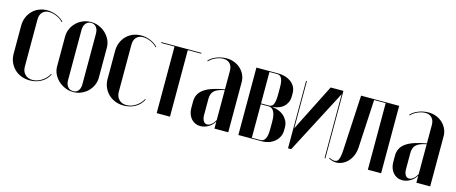

<svg xmlns="http://www.w3.org/2000/svg" viewBox="-37 -929 3233 1362"><g transform="rotate(15 1579.5 -247.5)"><path d="M33.8 -350.5V-144.5Q33.8 -111 45.8 -83.1Q57.8 -55.2 78.8 -34.6Q99.8 -14 128.6 -2.5Q157.5 9 191.8 9Q239.2 9 276.6 -12.6Q314 -34.2 332.8 -72.5L327.8 -74.8Q320 -59 307 -45.1Q294 -31.2 278.1 -20.9Q262.2 -10.5 244.8 -4.9Q227.2 0.8 209.8 0.8Q175.8 0.8 155 -20.4Q134.2 -41.5 134.2 -76.8V-422.2Q134.2 -456.8 152.2 -476.1Q170.2 -495.5 201.8 -495.5Q228.2 -495.5 257.5 -482.5Q286.8 -469.5 305 -449.2L309 -453.2Q286.8 -476.8 253.9 -490.2Q221 -503.8 185.8 -503.8Q153 -503.8 125.1 -492.2Q97.2 -480.8 77 -460.1Q56.8 -439.5 45.2 -411.2Q33.8 -383 33.8 -350.5Z M506.8 -504Q537.8 -504 566 -492.1Q594.3 -480.1 615.3 -459.9Q636.2 -439.8 648.9 -413.3Q661.5 -386.9 661.5 -357.2V-137Q661.5 -107.5 649.6 -80.7Q637.7 -53.9 617.1 -34.1Q596.5 -14.2 569 -2.6Q541.5 9 511 9Q479.2 9 451.3 -3Q423.3 -15 401.8 -34.9Q380.2 -54.8 367.5 -81.1Q354.8 -107.4 354.8 -137V-357.2Q354.8 -386.7 366.7 -413.5Q378.7 -440.2 399.5 -460.5Q420.2 -480.8 447.9 -492.4Q475.5 -504 506.8 -504ZM508.8 -498Q484.2 -498 469.8 -479.9Q455.2 -461.8 455.2 -431.5V-62.8Q455.2 -32.5 469.8 -14.8Q484.3 3 509.5 3Q534 3 547.5 -14.2Q561 -31.5 561 -62.8V-431.5Q561 -462.8 547.1 -480.4Q533.2 -498 508.8 -498Z M723.8 -350.5V-144.5Q723.8 -111 735.8 -83.1Q747.8 -55.2 768.8 -34.6Q789.8 -14 818.6 -2.5Q847.5 9 881.8 9Q929.2 9 966.6 -12.6Q1004 -34.2 1022.8 -72.5L1017.8 -74.8Q1010 -59 997 -45.1Q984 -31.2 968.1 -20.9Q952.2 -10.5 934.8 -4.9Q917.2 0.8 899.8 0.8Q865.8 0.8 845 -20.4Q824.2 -41.5 824.2 -76.8V-422.2Q824.2 -456.8 842.2 -476.1Q860.2 -495.5 891.8 -495.5Q918.2 -495.5 947.5 -482.5Q976.8 -469.5 995 -449.2L999 -453.2Q976.8 -476.8 943.9 -490.2Q911 -503.8 875.8 -503.8Q843 -503.8 815.1 -492.2Q787.2 -480.8 767 -460.1Q746.8 -439.5 735.2 -411.2Q723.8 -383 723.8 -350.5Z M1319.2 -495H1024.8V-489H1123V0H1220.5V-489H1319.2Z M1350.8 -98.5Q1350.8 -75.2 1357.9 -55.2Q1365 -35.2 1377.5 -21Q1390 -6.8 1407 1.1Q1424 9 1444.5 9Q1474.2 9 1501.9 -6.9Q1529.5 -22.8 1545.2 -49H1547.2V-27.5V0H1648.5V-368Q1648.5 -396.8 1637 -421.6Q1625.5 -446.5 1605.8 -464.8Q1586 -483 1559.5 -493.4Q1533 -503.8 1501.5 -503.8Q1483 -503.8 1463.9 -500Q1444.8 -496.2 1427.5 -489.2Q1410.2 -482.2 1396.2 -472.8Q1382.2 -463.2 1373.2 -452.5L1378.2 -448.5Q1385.5 -457.5 1397.2 -466Q1409 -474.5 1423.4 -481.1Q1437.8 -487.8 1453 -491.4Q1468.2 -495 1481.5 -495Q1512 -495 1529.6 -476.1Q1547.2 -457.2 1547.2 -423.5V-288.5Q1495.5 -279.5 1458.4 -267Q1421.2 -254.5 1397.2 -237Q1373.2 -219.5 1362 -197Q1350.8 -174.5 1350.8 -146.2ZM1488.5 -14.8Q1471.2 -14.8 1461.2 -31.1Q1451.2 -47.5 1451.2 -74.5V-190.5Q1451.2 -211.2 1456.2 -226.2Q1461.2 -241.2 1472.9 -252Q1484.5 -262.8 1502.8 -270Q1521 -277.2 1547.2 -282.5V-62.2Q1535.2 -40.2 1519.2 -27.5Q1503.2 -14.8 1488.5 -14.8Z M2018.2 -383.8Q2018.2 -413.5 2006.1 -434.4Q1994 -455.2 1974.9 -468.6Q1955.8 -482 1932.4 -488.5Q1909 -495 1886.2 -495H1722.8V0H1896.2Q1921.5 0 1945.2 -8Q1969 -16 1987.2 -31.1Q2005.5 -46.2 2016.6 -68Q2027.8 -89.8 2027.8 -116V-137.2Q2027.8 -164.2 2017 -184.9Q2006.2 -205.5 1989.9 -219.9Q1973.5 -234.2 1953.9 -242.2Q1934.2 -250.2 1916.2 -252.5L1905.5 -254V-256L1916.2 -256.8Q1932 -258.2 1950.2 -264.9Q1968.5 -271.5 1983.4 -284.1Q1998.2 -296.8 2008.2 -316.9Q2018.2 -337 2018.2 -366.5ZM1930.2 -102Q1930.2 -78.2 1927.8 -60.5Q1925.2 -42.8 1919.6 -30.8Q1914 -18.8 1905.1 -12.4Q1896.2 -6 1883.5 -6H1820.2V-252H1878.2Q1890.8 -252 1900.4 -245.5Q1910 -239 1916.8 -226.6Q1923.5 -214.2 1926.9 -196.1Q1930.2 -178 1930.2 -154.5ZM1820.2 -258V-489H1876Q1889.2 -489 1897.9 -483Q1906.5 -477 1911.6 -465.4Q1916.8 -453.8 1918.8 -436.2Q1920.8 -418.8 1920.8 -395V-353.5Q1920.8 -305.8 1912.1 -281.9Q1903.5 -258 1878.2 -258Z M2268 -495 2109.5 -181 2095.8 -152.5H2093.5V-182.5V-495H2087.5V0H2110.8L2339 -437.2L2353.8 -466.5H2355.8V-436.5V0H2361.8V-495Z M2387.2 -6.5Q2400.5 1.2 2414.4 5.1Q2428.2 9 2442.2 9Q2464 9 2486 -0.6Q2508 -10.2 2526 -28.6Q2544 -47 2555.9 -74.4Q2567.8 -101.8 2569.8 -137.8L2588.8 -489H2673.8V0H2771.2V-495H2491.5L2470 -97.2Q2468.8 -68.8 2465.6 -50Q2462.5 -31.2 2457.6 -19.9Q2452.8 -8.5 2445.5 -4.4Q2438.2 -0.2 2428 -0.2Q2419.2 -0.2 2409.2 -3.2Q2399.2 -6.2 2390.2 -11.8Z M2833.8 -98.5Q2833.8 -75.2 2840.9 -55.2Q2848 -35.2 2860.5 -21Q2873 -6.8 2890 1.1Q2907 9 2927.5 9Q2957.2 9 2984.9 -6.9Q3012.5 -22.8 3028.2 -49H3030.2V-27.5V0H3131.5V-368Q3131.5 -396.8 3120 -421.6Q3108.5 -446.5 3088.8 -464.8Q3069 -483 3042.5 -493.4Q3016 -503.8 2984.5 -503.8Q2966 -503.8 2946.9 -500Q2927.8 -496.2 2910.5 -489.2Q2893.2 -482.2 2879.2 -472.8Q2865.2 -463.2 2856.2 -452.5L2861.2 -448.5Q2868.5 -457.5 2880.2 -466Q2892 -474.5 2906.4 -481.1Q2920.8 -487.8 2936 -491.4Q2951.2 -495 2964.5 -495Q2995 -495 3012.6 -476.1Q3030.2 -457.2 3030.2 -423.5V-288.5Q2978.5 -279.5 2941.4 -267Q2904.2 -254.5 2880.2 -237Q2856.2 -219.5 2845 -197Q2833.8 -174.5 2833.8 -146.2ZM2971.5 -14.8Q2954.2 -14.8 2944.2 -31.1Q2934.2 -47.5 2934.2 -74.5V-190.5Q2934.2 -211.2 2939.2 -226.2Q2944.2 -241.2 2955.9 -252Q2967.5 -262.8 2985.8 -270Q3004 -277.2 3030.2 -282.5V-62.2Q3018.2 -40.2 3002.2 -27.5Q2986.2 -14.8 2971.5 -14.8Z"/></g></svg>

Font: Moniqa Black
Style: Regular
Weight: 900
Designer: Rajesh Rajput
Foundry: Rajesh Rajput
Version: Version 1.000